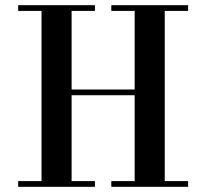

<svg xmlns="http://www.w3.org/2000/svg" viewBox="-20 -720 795 740"><path d="M140 -678H50V-700H346V-678H256V-375H499V-678H409V-700H705V-678H615V-22H705V0H409V-22H499V-353H256V-22H346V0H50V-22H140Z"/></svg>

Font: EIisabethische
Style: Book
Weight: 400
Designer: Salychow
Version: Version 1.3